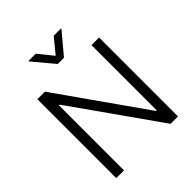

<svg xmlns="http://www.w3.org/2000/svg" viewBox="-247 -1067 1216 1216"><g transform="rotate(-45 360.5 -459.0)"><path d="M636.7 0H570.3L159.2 -583H153.3V0H84V-707H151.4L562.5 -123H568.4V-707H636.7ZM360.4 -819.3 441.4 -918H505.9V-913.1L388.7 -773.4H333L215.8 -913.1V-918H280.3Z"/></g></svg>

Font: Pretendard Std Light
Style: Regular
Weight: 300
Designer: Base glyphs from Inter by Rasmus Andersson; Hangeul glyphs from Noto Sans CJK(Source Han Sans) by Jang Soo-young and Kan
Foundry: Kil Hyung-jin
Version: Version 1.309